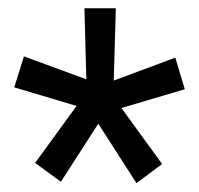

<svg xmlns="http://www.w3.org/2000/svg" viewBox="-20 -731 471 454"><path d="M63 -345.7 161.1 -480.5 13.7 -524.4 36.6 -597.7 184.1 -543.5 179.7 -711.4H253.9L249 -540.5L394.5 -594.7L417 -520L267.1 -475.6L363.3 -343.3L302.7 -297.9L212.4 -438.5L124 -301.3Z"/></svg>

Font: Vazirmatn
Style: Regular
Weight: 400
Designer: Saber Rastikerdar
Foundry: Saber Rastikerdar
Version: Version 33.003;September 2, 2022;FontCreator 14.0.0.2862 64-